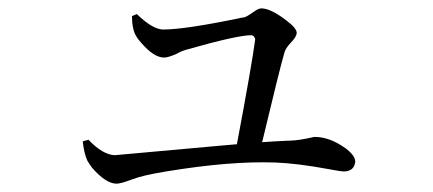

<svg xmlns="http://www.w3.org/2000/svg" viewBox="-20 -482 1040 461"><path d="M296.9 -443.4 308.6 -448.2Q345.7 -412.1 371.1 -411.1Q424.8 -411.1 560.5 -439.5Q564.5 -440.4 566.4 -440.4Q572.3 -441.4 592.8 -456.1Q601.6 -461.9 607.4 -461.9Q629.9 -461.9 668 -432.6Q692.4 -414.1 692.4 -403.3Q692.4 -393.6 676.8 -377.9Q666 -366.2 663.1 -356.4Q651.4 -316.4 609.4 -140.6Q634.8 -142.6 678.7 -144.5Q694.3 -144.5 730.5 -152.3Q733.4 -153.3 735.4 -153.3Q771.5 -153.3 809.6 -126Q832 -109.4 833 -94.7Q831.1 -71.3 806.6 -70.3Q797.9 -70.3 767.6 -76.2Q693.4 -89.8 640.6 -91.8Q532.2 -95.7 378.9 -70.3Q348.6 -65.4 328.1 -60.5Q314.5 -57.6 293 -49.8Q269.5 -41 259.8 -41Q234.4 -41 201.2 -79.1Q193.4 -89.8 189.5 -96.7Q181.6 -114.3 178.7 -142.6L192.4 -146.5Q226.6 -110.4 255.9 -109.4Q256.8 -109.4 503.9 -131.8Q528.3 -133.8 548.8 -135.7Q585 -328.1 592.8 -387.7Q590.8 -396.5 584 -397.5Q549.8 -397.5 429.7 -363.3Q425.8 -362.3 422.9 -361.3Q416 -359.4 403.3 -352.5Q383.8 -343.8 374 -343.8Q349.6 -343.8 319.3 -378.9Q309.6 -389.6 304.7 -399.4Q296.9 -415 296.9 -443.4Z"/></svg>

Font: GenYoMin JP Regular
Style: Regular
Weight: 400
Version: Version 1.001;PS 1;hotconv 16.6.51;makeotf.lib2.5.65220 DEVE